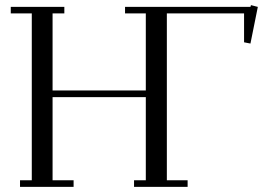

<svg xmlns="http://www.w3.org/2000/svg" viewBox="-20 -729 1080 749"><path d="M22 -676.8V-702.1H231V-676.8H185.1V-376H548.8V-676.8H467.8V-702.1H957L959 -709L985.8 -702.1L957 -559.1L932.1 -564V-676.8H630.9V-25.9H711.9V0H502.9V-25.9H548.8V-350.1H185.1V-25.9H267.1V0H58.1V-25.9H104V-676.8Z"/></svg>

Font: Dehuti
Style: Book
Weight: 400
Version: Version 1.2